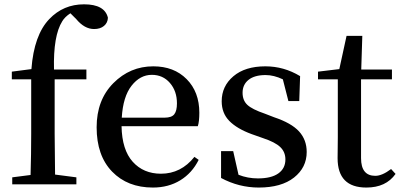

<svg xmlns="http://www.w3.org/2000/svg" viewBox="-20 -845 1836 880"><path d="M34.2 -516.6 124 -528.3Q135.7 -684.6 206.1 -757.8Q270.5 -825.2 365.2 -825.2Q460 -825.2 474.6 -763.7Q473.6 -740.2 456.5 -726.1Q439.5 -711.9 411.1 -711.9Q367.2 -711.9 329.1 -757.8L302.7 -784.2Q277.3 -767.6 265.6 -748Q223.6 -681.6 227.5 -526.4H376V-481.4H230.5V-232.4Q230.5 -168 232.4 -44.9L330.1 -32.2V0H36.1V-32.2L120.1 -43Q123 -138.7 123 -232.4V-481.4H34.2Z M538.1 -305.7H734.4Q766.6 -305.7 778.8 -321.3Q791 -336.9 791 -371.1Q791 -427.7 758.8 -464.8Q726.6 -502 675.8 -502Q622.1 -502 583 -452.1Q543.9 -402.3 538.1 -305.7ZM886.7 -266.6H537.1Q539.1 -158.2 588.4 -103.5Q637.7 -48.8 717.8 -48.8Q809.6 -48.8 871.1 -126L890.6 -112.3Q860.4 -51.8 806.2 -18.6Q752 14.6 680.7 14.6Q564.5 14.6 493.7 -58.6Q422.9 -131.8 422.9 -261.7Q422.9 -386.7 499.5 -463.9Q576.2 -541 682.6 -541Q777.3 -541 835.4 -482.4Q893.6 -423.8 893.6 -328.1Q893.6 -288.1 886.7 -266.6Z M1193.4 -324.2 1236.3 -307.6Q1315.4 -281.2 1350.6 -242.7Q1385.7 -204.1 1385.7 -148.4Q1385.7 -77.1 1327.6 -31.2Q1269.5 14.6 1166 14.6Q1075.2 14.6 993.2 -29.3V-152.3H1048.8L1073.2 -43.9Q1115.2 -27.3 1162.1 -27.3Q1223.6 -27.3 1255.9 -50.3Q1288.1 -73.2 1288.1 -114.3Q1288.1 -148.4 1264.6 -170.9Q1241.2 -193.4 1185.5 -211.9L1132.8 -230.5Q1066.4 -254.9 1031.2 -290.5Q996.1 -326.2 996.1 -380.9Q996.1 -450.2 1049.8 -495.6Q1103.5 -541 1196.3 -541Q1281.2 -541 1355.5 -496.1L1351.6 -381.8H1301.8L1276.4 -481.4Q1235.4 -501 1197.3 -501Q1146.5 -501 1119.1 -479Q1091.8 -457 1091.8 -419.9Q1091.8 -384.8 1113.8 -364.3Q1135.7 -343.8 1193.4 -324.2Z M1772.5 -70.3 1793 -47.9Q1749 14.6 1659.2 14.6Q1527.3 14.6 1527.3 -120.1Q1527.3 -133.8 1527.8 -164.6Q1528.3 -195.3 1528.3 -216.8V-481.4H1437.5V-516.6L1535.2 -528.3L1568.4 -680.7H1640.6L1635.7 -526.4H1776.4V-481.4H1634.8V-120.1Q1634.8 -39.1 1700.2 -39.1Q1731.4 -39.1 1772.5 -70.3Z"/></svg>

Font: GenYoMin TW TTF SemiBold
Style: Regular
Weight: 600
Version: Version 1.300